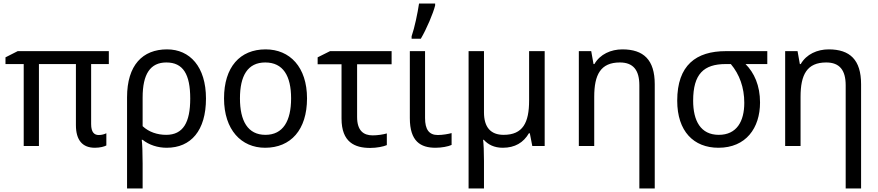

<svg xmlns="http://www.w3.org/2000/svg" viewBox="-20 -825 4962 1085"><path d="M538 -62C513 -62 495 -77 495 -124V-463H595V-536H80L11 -501V-463H114V0H200V-463H409V-118C409 -33 446 10 516 10C546 10 570 3 581 -3V-72C571 -67 556 -62 538 -62Z M1144 -268C1144 -448 1053 -546 924 -546C786 -546 698 -457 698 -275V240H786V98C786 38 784 -13 781 -35H786C822 -6 871 10 922 10C1059 10 1144 -87 1144 -268ZM920 -472C1015 -472 1055 -405 1055 -268C1055 -133 1015 -63 919 -63C869 -63 821 -79 786 -112V-274C786 -406 829 -472 920 -472Z M1715 -269C1715 -446 1618 -546 1481 -546C1336 -546 1246 -446 1246 -269C1246 -91 1344 10 1478 10C1623 10 1715 -91 1715 -269ZM1336 -269C1336 -396 1379 -472 1479 -472C1580 -472 1625 -396 1625 -269C1625 -142 1580 -63 1480 -63C1380 -63 1336 -142 1336 -269Z M2193 -536H1845L1775 -501V-462H1910V-155C1910 -21 1985 11 2072 11C2110 11 2148 3 2166 -5V-71C2146 -65 2113 -60 2086 -60C2034 -60 1998 -87 1998 -164V-462H2193Z M2306 -606H2358C2391 -662 2428 -750 2439 -794V-805H2348C2340 -751 2323 -669 2306 -620ZM2382 -536H2296V-157C2296 -26 2357 10 2441 10C2475 10 2513 3 2532 -6V-73C2515 -68 2481 -62 2454 -62C2404 -62 2382 -94 2382 -158Z M3058 -536H2970V-257C2970 -132 2935 -63 2826 -63C2752 -63 2715 -107 2715 -190V-536H2628V240H2715V84C2715 30 2713 -11 2710 -35H2714C2738 -8 2773 10 2821 10C2890 10 2938 -19 2969 -72H2974L2988 0H3058Z M3497 -546C3433 -546 3371 -519 3339 -463H3334L3321 -536H3251V0H3338V-278C3338 -403 3374 -472 3483 -472C3559 -472 3593 -428 3593 -343V240H3680V-349C3680 -487 3617 -546 3497 -546Z M4275 -246C4275 -342 4242 -414 4193 -463H4316V-536H4082C3914 -536 3807 -457 3807 -256C3807 -83 3900 10 4040 10C4195 10 4275 -101 4275 -246ZM3897 -256C3897 -407 3957 -463 4081 -463H4110C4159 -405 4186 -330 4186 -244C4186 -139 4143 -63 4042 -63C3939 -63 3897 -143 3897 -256Z M4663 -546C4599 -546 4537 -519 4505 -463H4500L4487 -536H4417V0H4504V-278C4504 -403 4540 -472 4649 -472C4725 -472 4759 -428 4759 -343V240H4846V-349C4846 -487 4783 -546 4663 -546Z"/></svg>

Font: Noto Sans Thai
Style: Regular
Weight: 400
Designer: Monotype Design Team
Foundry: Monotype Imaging Inc.
Version: Version 1.901